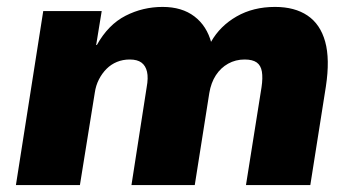

<svg xmlns="http://www.w3.org/2000/svg" viewBox="-20 -535 1021 555"><path d="M26 0 105 -503H274L258 -405H260Q293 -464 343 -489.5Q393 -515 450 -515Q506 -515 542 -487.5Q578 -460 591 -411L590 -414Q616 -460 664 -487.5Q712 -515 775 -515Q832 -515 869 -490Q906 -465 920 -414.5Q934 -364 922 -285L877 0H691L736 -283Q740 -310 737 -328Q734 -346 722 -354.5Q710 -363 687 -363Q661 -363 639.5 -351Q618 -339 604 -317.5Q590 -296 585 -266L543 0H360L404 -283Q409 -310 405 -327.5Q401 -345 389 -354Q377 -363 355 -363Q335 -363 318 -356Q301 -349 288 -336Q275 -323 266 -305.5Q257 -288 254 -267L211 0Z"/></svg>

Font: Nunito Sans 8pt Black
Style: Italic
Weight: 900
Italic angle: -9°
Version: Version 3.101;gftools[0.9.27]